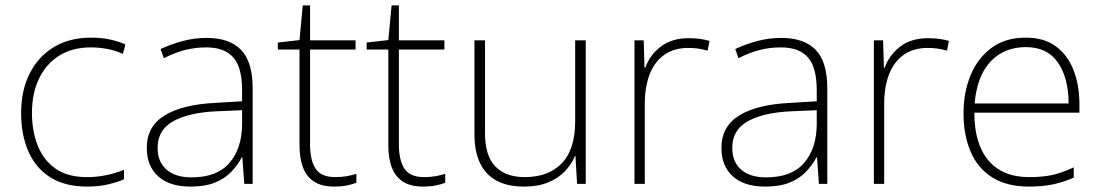

<svg xmlns="http://www.w3.org/2000/svg" viewBox="-20 -679 4065 709"><path d="M302 10Q220 10 166 -24Q112 -58 85 -119.5Q58 -181 58 -262Q58 -346 90 -408.5Q122 -471 179.5 -505.5Q237 -540 316 -540Q353 -540 384.5 -533.5Q416 -527 443 -515L434 -480Q405 -493 375 -498.5Q345 -504 316 -504Q248 -504 199.5 -474Q151 -444 124.5 -389.5Q98 -335 98 -262Q98 -195 119.5 -141Q141 -87 185.5 -56Q230 -25 301 -25Q339 -25 374 -32.5Q409 -40 438 -52V-17Q413 -6 378.5 2Q344 10 302 10Z M743 -539Q828 -539 870.5 -494.5Q913 -450 913 -353V0H882L875 -98H873Q857 -68 832.5 -43Q808 -18 772 -4Q736 10 683 10Q606 10 564 -28Q522 -66 522 -133Q522 -212 587.5 -252.5Q653 -293 774 -299L874 -305V-345Q874 -431 841 -467.5Q808 -504 742 -504Q701 -504 663.5 -494.5Q626 -485 585 -464L573 -498Q612 -516 654.5 -527.5Q697 -539 743 -539ZM778 -268Q676 -263 619 -231Q562 -199 562 -133Q562 -81 595 -52.5Q628 -24 687 -24Q781 -24 827 -77Q873 -130 874 -219V-272Z M1218 -25Q1242 -25 1261 -28.5Q1280 -32 1296 -37V-4Q1280 2 1260 6Q1240 10 1215 10Q1169 10 1141 -7.5Q1113 -25 1099.5 -59Q1086 -93 1086 -143V-496H1006V-522L1086 -531L1098 -659H1125V-530H1293V-496H1125V-146Q1125 -87 1145.5 -56Q1166 -25 1218 -25Z M1546 -25Q1570 -25 1589 -28.5Q1608 -32 1624 -37V-4Q1608 2 1588 6Q1568 10 1543 10Q1497 10 1469 -7.5Q1441 -25 1427.5 -59Q1414 -93 1414 -143V-496H1334V-522L1414 -531L1426 -659H1453V-530H1621V-496H1453V-146Q1453 -87 1473.5 -56Q1494 -25 1546 -25Z M2143 -530V0H2111L2105 -103H2103Q2091 -73 2066.5 -47Q2042 -21 2004.5 -5.5Q1967 10 1915 10Q1855 10 1814.5 -11.5Q1774 -33 1753 -76Q1732 -119 1732 -183V-530H1771V-187Q1771 -104 1809 -64.5Q1847 -25 1918 -25Q2005 -25 2054.5 -76Q2104 -127 2104 -232V-530Z M2523 -538Q2545 -538 2564 -535.5Q2583 -533 2600 -528L2593 -492Q2575 -497 2559 -499.5Q2543 -502 2521 -502Q2469 -502 2433 -476.5Q2397 -451 2379 -404.5Q2361 -358 2361 -295V0H2323V-530H2357L2360 -429H2363Q2379 -475 2419.5 -506.5Q2460 -538 2523 -538Z M2865 -539Q2950 -539 2992.5 -494.5Q3035 -450 3035 -353V0H3004L2997 -98H2995Q2979 -68 2954.5 -43Q2930 -18 2894 -4Q2858 10 2805 10Q2728 10 2686 -28Q2644 -66 2644 -133Q2644 -212 2709.5 -252.5Q2775 -293 2896 -299L2996 -305V-345Q2996 -431 2963 -467.5Q2930 -504 2864 -504Q2823 -504 2785.5 -494.5Q2748 -485 2707 -464L2695 -498Q2734 -516 2776.5 -527.5Q2819 -539 2865 -539ZM2900 -268Q2798 -263 2741 -231Q2684 -199 2684 -133Q2684 -81 2717 -52.5Q2750 -24 2809 -24Q2903 -24 2949 -77Q2995 -130 2996 -219V-272Z M3407 -538Q3429 -538 3448 -535.5Q3467 -533 3484 -528L3477 -492Q3459 -497 3443 -499.5Q3427 -502 3405 -502Q3353 -502 3317 -476.5Q3281 -451 3263 -404.5Q3245 -358 3245 -295V0H3207V-530H3241L3244 -429H3247Q3263 -475 3303.5 -506.5Q3344 -538 3407 -538Z M3768 -540Q3836 -540 3879.5 -507.5Q3923 -475 3944.5 -419.5Q3966 -364 3966 -294V-263H3578Q3578 -148 3630 -86.5Q3682 -25 3780 -25Q3829 -25 3864.5 -32.5Q3900 -40 3945 -61V-23Q3906 -6 3867.5 2Q3829 10 3779 10Q3698 10 3644 -24Q3590 -58 3564 -119.5Q3538 -181 3538 -260Q3538 -338 3564 -401Q3590 -464 3641 -502Q3692 -540 3768 -540ZM3768 -505Q3688 -505 3638 -452Q3588 -399 3579 -297H3926Q3926 -390 3887 -447.5Q3848 -505 3768 -505Z"/></svg>

Font: Noto Sans Cham ExtraLight
Style: Regular
Weight: 250
Version: Version 2.002